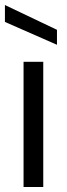

<svg xmlns="http://www.w3.org/2000/svg" viewBox="-20 -747 267 767"><path d="M74.1 0V-500H152.8V0ZM207.6 -568.1 -0.3 -659.4V-726.9L207.6 -627.9Z"/></svg>

Font: Envelope Sans Variable
Style: Regular
Weight: 500
Designer: Andreas Rasmussen / Norman Anderson
Foundry: mail.de GmbH
Version: Version 1.150